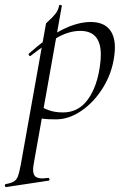

<svg xmlns="http://www.w3.org/2000/svg" viewBox="-82 -482 509 777"><path d="M-59 263Q-37 259 -26 252.5Q-15 246 -9.5 231.5Q-4 217 2 185L104 -386Q104 -388 118 -400.5Q132 -413 143 -427Q154 -441 157 -459Q158 -463 163.5 -462Q169 -461 168 -457L55 178Q52 195 52 205Q52 224 61 232Q70 240 90 240Q95 240 113 238H114Q117 238 118 243Q119 248 115 249L-57 275Q-61 276 -62 270Q-63 264 -59 263ZM57 -8 67 -60Q91 -45 115.5 -36Q140 -27 173 -27Q236 -27 274 -80Q312 -133 323 -220Q326 -241 326 -261Q326 -357 243 -357Q200 -357 155 -333Q110 -309 42 -256L40 -255Q37 -255 34.5 -259.5Q32 -264 35 -265Q177 -393 285 -393Q333 -393 358 -366.5Q383 -340 383 -289Q383 -273 380 -253Q371 -186 335 -127.5Q299 -69 248 -34Q197 1 145 1Q112 1 95.5 -1Q79 -3 57 -8Z"/></svg>

Font: Cormorant Infant
Style: Italic
Weight: 400
Italic angle: -10°
Designer: Christian Thalmann (Catharsis Fonts)
Foundry: Catharsis Fonts
Version: Version 4.000